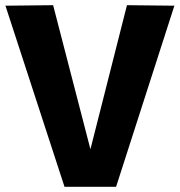

<svg xmlns="http://www.w3.org/2000/svg" viewBox="-20 -721 694 741"><path d="M229 0 1 -699 185 -701 329 -145 470 -701 653 -699 428 0Z"/></svg>

Font: Georama
Style: Bold
Weight: 700
Designer: Jean-Baptiste Levee
Foundry: Production Type
Version: Version 1.000